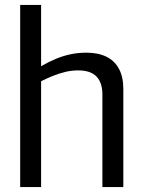

<svg xmlns="http://www.w3.org/2000/svg" viewBox="-20 -760 583 780"><path d="M62 0V-740H147V-491Q178 -509 207 -521Q236 -533 266.5 -539.5Q297 -546 331 -546Q379 -546 412.5 -529.5Q446 -513 463.5 -480Q481 -447 481 -399V0H396V-376Q396 -424 372 -449Q348 -474 298 -474Q271 -474 246 -468Q221 -462 197 -452.5Q173 -443 147 -430V0Z"/></svg>

Font: Georama ExtraCondensed Thin
Style: Regular
Weight: 400
Version: Version 1.001